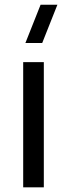

<svg xmlns="http://www.w3.org/2000/svg" viewBox="-20 -808 289 828"><path d="M80 0H169V-540H80ZM89.5 -622.5H162L227.5 -787.5H155Z"/></svg>

Font: Eudonet Medium
Style: Regular
Weight: 500
Designer: Mikhail Sharanda
Foundry: Mikhail Sharanda
Version: Version 4.503;Glyphs 3.1.2 (3151)